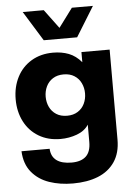

<svg xmlns="http://www.w3.org/2000/svg" viewBox="-64 -779 775 1096"><g transform="rotate(-5 323.5 -231.0)"><path d="M32.2 60.1H193.4Q195.8 105 226.1 127.2Q256.3 149.4 312 149.4Q366.2 149.4 394.3 123.3Q422.4 97.2 422.4 41V-58.1Q399.9 -23.4 355.2 -6.8Q310.5 9.8 260.3 9.8Q189.5 9.8 136 -22.2Q82.5 -54.2 53.7 -110.6Q24.9 -167 24.9 -237.8Q24.9 -308.6 53.7 -364.7Q82.5 -420.9 136 -452.9Q189.5 -484.9 260.3 -484.9Q309.6 -484.9 349.9 -469.5Q390.1 -454.1 422.4 -416V-474.1H584V42Q584 117.7 549.6 168.7Q515.1 219.7 453.6 244.4Q392.1 269 309.6 269Q235.4 269 174.1 248Q112.8 227.1 74.2 180.4Q35.6 133.8 32.2 60.1ZM309.6 -119.1Q345.7 -119.1 371.1 -135.3Q396.5 -151.4 409.4 -178.5Q422.4 -205.6 422.4 -237.8Q422.4 -269.5 409.4 -296.6Q396.5 -323.7 371.1 -339.8Q345.7 -356 309.6 -356Q273.4 -356 248 -339.8Q222.7 -323.7 209.7 -296.6Q196.8 -269.5 196.8 -237.8Q196.8 -205.6 209.7 -178.5Q222.7 -151.4 248 -135.3Q273.4 -119.1 309.6 -119.1ZM108.4 -731H229L309.6 -622.6L390.1 -731H510.7L405.3 -560.1H213.9Z"/></g></svg>

Font: Glacial Indifference
Style: Bold
Weight: 700
Designer: Alfredo Marco Pradil
Foundry: Alfredo Marco Pradil
Version: Version 1.312